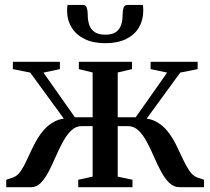

<svg xmlns="http://www.w3.org/2000/svg" viewBox="-20 -780 877 800"><path d="M6 0V-31L34.5 -40.5Q53.5 -47.5 67.5 -68.8Q81.5 -90 94.5 -119Q107.5 -148 122.8 -178.2Q138 -208.5 159 -234.2Q180 -260 209.5 -274.8Q239 -289.5 281 -286.5L270.5 -252L106 -477.5L33.5 -492V-522.5H229.5V-492L161 -477.5L292 -291.5H366V-478L308.5 -492V-522.5H530V-492L470.5 -478V-291.5H545.5L676.5 -477.5L607.5 -492V-522.5H803.5V-492L731 -477.5L566.5 -252L556 -286.5Q598 -289.5 627.2 -274.8Q656.5 -260 677.2 -234.2Q698 -208.5 713 -178.2Q728 -148 741.2 -119Q754.5 -90 768.8 -68.8Q783 -47.5 802 -40.5L830 -31V0H729Q704 0 685.2 -18.2Q666.5 -36.5 651 -65.5Q635.5 -94.5 621.5 -127Q607.5 -159.5 592 -188.5Q576.5 -217.5 557.5 -236Q538.5 -254.5 513 -254.5H470.5V-44L532 -31V0H306V-31L366 -44V-254.5H320.5Q295.5 -254.5 276.5 -236Q257.5 -217.5 241.8 -188.5Q226 -159.5 212 -127Q198 -94.5 183 -65.5Q168 -36.5 150.2 -18.2Q132.5 0 109.5 0ZM325 -759.5Q337.5 -759.5 341.5 -747.8Q345.5 -736 345.5 -719.5Q345.5 -694.5 352.2 -675.5Q359 -656.5 375 -646Q391 -635.5 419 -635.5Q446.5 -635.5 462.2 -646Q478 -656.5 484.5 -675.5Q491 -694.5 491 -719.5Q491 -736 495 -747.8Q499 -759.5 511.5 -759.5H575.5Q576 -754 576.5 -747.8Q577 -741.5 577 -736Q577 -696.5 559 -665.8Q541 -635 505.5 -617.5Q470 -600 418.5 -600Q368 -600 332.5 -617.5Q297 -635 278.2 -665.8Q259.5 -696.5 259.5 -736Q259.5 -742 260 -747.8Q260.5 -753.5 261.5 -759.5Z"/></svg>

Font: Merriweather 96pt Medium
Style: Regular
Weight: 500
Version: Version 2.100